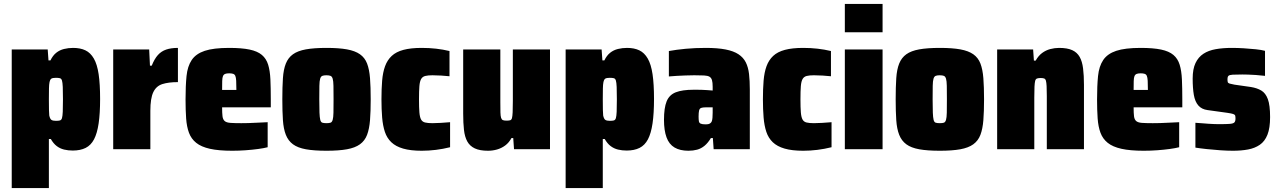

<svg xmlns="http://www.w3.org/2000/svg" viewBox="-20 -763 6537 982"><path d="M40 199V-510H224L228 -454H238Q250 -479 267.5 -493Q285 -507 307.5 -512.5Q330 -518 354 -518Q391 -518 417 -505.5Q443 -493 460 -463.5Q477 -434 484.5 -383.5Q492 -333 492 -257Q492 -183 484.5 -132Q477 -81 461 -50.5Q445 -20 418 -6.5Q391 7 352 7Q329 7 308 2Q287 -3 270 -16Q253 -29 240 -52H230V199ZM266 -145Q279 -145 286.5 -147Q294 -149 297 -159Q300 -169 301 -191.5Q302 -214 302 -255Q302 -296 301 -318.5Q300 -341 297 -351Q294 -361 286.5 -363Q279 -365 266 -365Q250 -365 243 -361Q236 -357 233 -341Q231 -332 230.5 -310.5Q230 -289 230 -255Q230 -221 230.5 -200Q231 -179 232 -172Q236 -154 243.5 -149.5Q251 -145 266 -145Z M559 0V-510H743L747 -427H756Q770 -462 787.5 -481.5Q805 -501 830 -509.5Q855 -518 890 -518V-343Q842 -343 810.5 -333Q779 -323 764 -291.5Q749 -260 749 -196V0Z M1168 8Q1098 8 1053.5 -2Q1009 -12 983.5 -32.5Q958 -53 946.5 -84Q935 -115 932 -157.5Q929 -200 929 -254Q929 -324 934 -374Q939 -424 960.5 -456Q982 -488 1027 -503Q1072 -518 1152 -518Q1216 -518 1256.5 -509.5Q1297 -501 1319.5 -482Q1342 -463 1351.5 -432Q1361 -401 1363 -357Q1365 -313 1365 -254V-214H1116Q1116 -185 1118 -168.5Q1120 -152 1129 -144Q1138 -136 1158.5 -134.5Q1179 -133 1214 -133Q1229 -133 1250 -133.5Q1271 -134 1296.5 -135.5Q1322 -137 1349 -138V-10Q1330 -5 1300.5 -1Q1271 3 1236.5 5.5Q1202 8 1168 8ZM1189 -290V-303Q1189 -333 1188 -350Q1187 -367 1183.5 -375Q1180 -383 1172 -385.5Q1164 -388 1152 -388Q1139 -388 1131.5 -385Q1124 -382 1120.5 -374Q1117 -366 1116.5 -348.5Q1116 -331 1116 -303H1200Z M1650 8Q1586 8 1544.5 0.5Q1503 -7 1478.5 -25Q1454 -43 1442 -73.5Q1430 -104 1427 -148.5Q1424 -193 1424 -255Q1424 -318 1427 -363Q1430 -408 1442 -438Q1454 -468 1478.5 -485.5Q1503 -503 1544.5 -510.5Q1586 -518 1650 -518Q1713 -518 1754.5 -510.5Q1796 -503 1821 -485.5Q1846 -468 1857.5 -438Q1869 -408 1872.5 -363Q1876 -318 1876 -255Q1876 -193 1872.5 -148.5Q1869 -104 1857.5 -73.5Q1846 -43 1821 -25Q1796 -7 1754.5 0.5Q1713 8 1650 8ZM1650 -133Q1663 -133 1670.5 -135.5Q1678 -138 1681.5 -150Q1685 -162 1685.5 -187Q1686 -212 1686 -255Q1686 -299 1685.5 -324Q1685 -349 1681.5 -360.5Q1678 -372 1670.5 -375Q1663 -378 1649 -378Q1636 -378 1628.5 -375Q1621 -372 1617.5 -360.5Q1614 -349 1613.5 -324Q1613 -299 1613 -255Q1613 -212 1614 -187Q1615 -162 1618 -150Q1621 -138 1628.5 -135.5Q1636 -133 1650 -133Z M2137 8Q2080 8 2042 -3Q2004 -14 1981.5 -35.5Q1959 -57 1948.5 -88.5Q1938 -120 1934.5 -162Q1931 -204 1931 -255Q1931 -308 1934.5 -350.5Q1938 -393 1949.5 -424.5Q1961 -456 1983.5 -477Q2006 -498 2043.5 -508Q2081 -518 2137 -518Q2175 -518 2210.5 -514Q2246 -510 2279 -502V-373Q2260 -375 2236.5 -376.5Q2213 -378 2192 -378Q2169 -378 2155 -374.5Q2141 -371 2134 -359Q2127 -347 2125 -322.5Q2123 -298 2123 -255Q2123 -213 2125 -188.5Q2127 -164 2133.5 -152Q2140 -140 2154 -136.5Q2168 -133 2192 -133Q2210 -133 2234 -134.5Q2258 -136 2282 -138V-10Q2246 -1 2209.5 3.5Q2173 8 2137 8Z M2476 8Q2434 8 2408.5 -4Q2383 -16 2370 -39.5Q2357 -63 2353 -98.5Q2349 -134 2349 -182V-510H2539V-240Q2539 -207 2539.5 -188Q2540 -169 2543 -160Q2546 -151 2552.5 -148.5Q2559 -146 2571 -146Q2583 -146 2589.5 -148Q2596 -150 2598.5 -159Q2601 -168 2602 -189Q2603 -210 2603 -247V-510H2793V0H2609L2605 -57H2596Q2583 -33 2564 -19Q2545 -5 2522.5 1.5Q2500 8 2476 8Z M2873 199V-510H3057L3061 -454H3071Q3083 -479 3100.5 -493Q3118 -507 3140.5 -512.5Q3163 -518 3187 -518Q3224 -518 3250 -505.5Q3276 -493 3293 -463.5Q3310 -434 3317.5 -383.5Q3325 -333 3325 -257Q3325 -183 3317.5 -132Q3310 -81 3294 -50.5Q3278 -20 3251 -6.5Q3224 7 3185 7Q3162 7 3141 2Q3120 -3 3103 -16Q3086 -29 3073 -52H3063V199ZM3099 -145Q3112 -145 3119.5 -147Q3127 -149 3130 -159Q3133 -169 3134 -191.5Q3135 -214 3135 -255Q3135 -296 3134 -318.5Q3133 -341 3130 -351Q3127 -361 3119.5 -363Q3112 -365 3099 -365Q3083 -365 3076 -361Q3069 -357 3066 -341Q3064 -332 3063.5 -310.5Q3063 -289 3063 -255Q3063 -221 3063.5 -200Q3064 -179 3065 -172Q3069 -154 3076.5 -149.5Q3084 -145 3099 -145Z M3501 8Q3458 8 3430 -8.5Q3402 -25 3389 -60.5Q3376 -96 3376 -150Q3376 -211 3389.5 -244.5Q3403 -278 3436.5 -291Q3470 -304 3527 -304Q3535 -304 3546.5 -304Q3558 -304 3571.5 -303.5Q3585 -303 3598.5 -302Q3612 -301 3625 -300V-319Q3625 -341 3621.5 -353Q3618 -365 3609 -370.5Q3600 -376 3581 -377Q3562 -378 3531 -378Q3508 -378 3485.5 -377Q3463 -376 3441.5 -375Q3420 -374 3401 -372V-502Q3439 -509 3487 -513.5Q3535 -518 3590 -518Q3650 -518 3691 -510Q3732 -502 3757 -485.5Q3782 -469 3794.5 -444Q3807 -419 3811 -384.5Q3815 -350 3815 -305V0H3630L3626 -57H3616Q3601 -32 3583.5 -17.5Q3566 -3 3545.5 2.5Q3525 8 3501 8ZM3588 -127Q3598 -127 3604 -128.5Q3610 -130 3614.5 -134Q3619 -138 3621 -144Q3623 -150 3624 -161Q3625 -172 3625 -187V-214H3590Q3574 -214 3566 -211Q3558 -208 3555.5 -197.5Q3553 -187 3553 -167Q3553 -152 3554.5 -143Q3556 -134 3564 -130.5Q3572 -127 3588 -127Z M4088 8Q4031 8 3993 -3Q3955 -14 3932.5 -35.5Q3910 -57 3899.5 -88.5Q3889 -120 3885.5 -162Q3882 -204 3882 -255Q3882 -308 3885.5 -350.5Q3889 -393 3900.5 -424.5Q3912 -456 3934.5 -477Q3957 -498 3994.5 -508Q4032 -518 4088 -518Q4126 -518 4161.5 -514Q4197 -510 4230 -502V-373Q4211 -375 4187.5 -376.5Q4164 -378 4143 -378Q4120 -378 4106 -374.5Q4092 -371 4085 -359Q4078 -347 4076 -322.5Q4074 -298 4074 -255Q4074 -213 4076 -188.5Q4078 -164 4084.5 -152Q4091 -140 4105 -136.5Q4119 -133 4143 -133Q4161 -133 4185 -134.5Q4209 -136 4233 -138V-10Q4197 -1 4160.5 3.5Q4124 8 4088 8Z M4301 -598V-743H4494V-598ZM4301 0V-510H4494V0Z M4787 8Q4723 8 4681.5 0.5Q4640 -7 4615.5 -25Q4591 -43 4579 -73.5Q4567 -104 4564 -148.5Q4561 -193 4561 -255Q4561 -318 4564 -363Q4567 -408 4579 -438Q4591 -468 4615.5 -485.5Q4640 -503 4681.5 -510.5Q4723 -518 4787 -518Q4850 -518 4891.5 -510.5Q4933 -503 4958 -485.5Q4983 -468 4994.5 -438Q5006 -408 5009.5 -363Q5013 -318 5013 -255Q5013 -193 5009.5 -148.5Q5006 -104 4994.5 -73.5Q4983 -43 4958 -25Q4933 -7 4891.5 0.5Q4850 8 4787 8ZM4787 -133Q4800 -133 4807.5 -135.5Q4815 -138 4818.5 -150Q4822 -162 4822.5 -187Q4823 -212 4823 -255Q4823 -299 4822.5 -324Q4822 -349 4818.5 -360.5Q4815 -372 4807.5 -375Q4800 -378 4786 -378Q4773 -378 4765.5 -375Q4758 -372 4754.5 -360.5Q4751 -349 4750.5 -324Q4750 -299 4750 -255Q4750 -212 4751 -187Q4752 -162 4755 -150Q4758 -138 4765.5 -135.5Q4773 -133 4787 -133Z M5080 0V-510H5264L5268 -453H5277Q5291 -478 5310 -492Q5329 -506 5351.5 -512Q5374 -518 5397 -518Q5439 -518 5464 -506.5Q5489 -495 5502 -472Q5515 -449 5519.5 -413Q5524 -377 5524 -329V0H5334V-271Q5334 -304 5333 -322.5Q5332 -341 5329.5 -350Q5327 -359 5320.5 -361.5Q5314 -364 5303 -364Q5291 -364 5284 -361.5Q5277 -359 5274.5 -349.5Q5272 -340 5271 -320Q5270 -300 5270 -264V0Z M5830 8Q5760 8 5715.5 -2Q5671 -12 5645.5 -32.5Q5620 -53 5608.5 -84Q5597 -115 5594 -157.5Q5591 -200 5591 -254Q5591 -324 5596 -374Q5601 -424 5622.5 -456Q5644 -488 5689 -503Q5734 -518 5814 -518Q5878 -518 5918.5 -509.5Q5959 -501 5981.5 -482Q6004 -463 6013.5 -432Q6023 -401 6025 -357Q6027 -313 6027 -254V-214H5778Q5778 -185 5780 -168.5Q5782 -152 5791 -144Q5800 -136 5820.5 -134.5Q5841 -133 5876 -133Q5891 -133 5912 -133.5Q5933 -134 5958.5 -135.5Q5984 -137 6011 -138V-10Q5992 -5 5962.5 -1Q5933 3 5898.5 5.5Q5864 8 5830 8ZM5851 -290V-303Q5851 -333 5850 -350Q5849 -367 5845.5 -375Q5842 -383 5834 -385.5Q5826 -388 5814 -388Q5801 -388 5793.5 -385Q5786 -382 5782.5 -374Q5779 -366 5778.5 -348.5Q5778 -331 5778 -303H5862Z M6286 8Q6256 8 6220.5 5.5Q6185 3 6152 -0.5Q6119 -4 6094 -8V-135Q6112 -134 6129 -132.5Q6146 -131 6161.5 -130Q6177 -129 6190.5 -128.5Q6204 -128 6215 -128Q6253 -128 6270.5 -129.5Q6288 -131 6293.5 -137Q6299 -143 6299 -157Q6299 -166 6297.5 -171.5Q6296 -177 6287 -180Q6278 -183 6257 -186L6156 -200Q6126 -204 6109 -223.5Q6092 -243 6086 -277.5Q6080 -312 6080 -361Q6080 -410 6094.5 -440.5Q6109 -471 6135 -488Q6161 -505 6198 -511.5Q6235 -518 6280 -518Q6310 -518 6342 -516Q6374 -514 6403 -511Q6432 -508 6450 -503V-375Q6425 -378 6402.5 -379.5Q6380 -381 6362.5 -381.5Q6345 -382 6334 -382Q6301 -382 6284.5 -381Q6268 -380 6263 -375Q6258 -370 6258 -359Q6258 -348 6259.5 -343Q6261 -338 6269 -335.5Q6277 -333 6294 -330L6378 -318Q6409 -313 6431 -300Q6453 -287 6464.5 -256Q6476 -225 6476 -164Q6476 -108 6462.5 -74Q6449 -40 6423.5 -22.5Q6398 -5 6363.5 1.5Q6329 8 6286 8Z"/></svg>

Font: Saira SemiCondensed Black
Style: Regular
Weight: 900
Width: 4
Designer: Hector Gatti with collaboration of the Omnibus-Type team
Foundry: Omnibus-Type
Version: Version 1.101